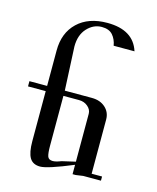

<svg xmlns="http://www.w3.org/2000/svg" viewBox="-91 -639 569 696"><g transform="rotate(15 193.5 -291.0)"><path d="M351.6 -15.6H308.6Q300.8 -15.6 285.2 -15.6L257.8 -11.7H246.1V-46.9Q152.3 -7.8 125 -7.8Q97.7 -7.8 85.9 -27.3Q74.2 -46.9 74.2 -89.8V-277.3H7.8V-296.9H74.2V-429.7Q74.2 -496.1 115.2 -535.2Q156.2 -574.2 226.6 -574.2Q324.2 -574.2 347.7 -500H269.5Q265.6 -523.4 252 -539.1Q238.3 -554.7 210.9 -554.7Q179.7 -554.7 156.2 -529.3Q132.8 -503.9 132.8 -460.9L140.6 -296.9H242.2Q273.4 -296.9 293 -279.3Q312.5 -261.7 312.5 -234.4V-31.2H351.6ZM246.1 -58.6V-238.3Q246.1 -253.9 232.4 -265.6Q218.8 -277.3 199.2 -277.3H140.6V-89.8Q140.6 -62.5 144.5 -50.8Q148.4 -39.1 164.1 -39.1Q175.8 -39.1 195.3 -46.9Z"/></g></svg>

Font: 和音 by 宁静之雨，公众号njzyshare
Style: Regular
Weight: 400
Designer: Steve Matteson
Foundry: Ascender Corporation
Version: Version 6.00;June 8, 2018;FontCreator 11.0.0.2388 32-bit